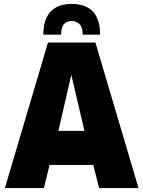

<svg xmlns="http://www.w3.org/2000/svg" viewBox="-20 -960 732 980"><path d="M5 0 225 -743H467L687 0H486L456 -118H233L204 0ZM278 -292H411L344 -578ZM347 -940Q394 -940 426.5 -922.5Q459 -905 475 -870Q491 -835 491 -783H402Q402 -823 384.5 -838Q367 -853 347 -853Q322 -853 307 -837.5Q292 -822 292 -783H201Q201 -835 217.5 -870Q234 -905 266 -922.5Q298 -940 347 -940Z"/></svg>

Font: Exo Thin Black
Style: Regular
Weight: 900
Version: Version 2.000